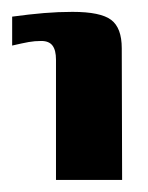

<svg xmlns="http://www.w3.org/2000/svg" viewBox="-24 -548 248 322"><path d="M69.9 -246.2V-448Q69.9 -463.8 64.1 -471.5Q58.3 -479.3 45.2 -479.3Q34.1 -479.3 24.1 -477.5Q14.1 -475.7 -3.6 -471.6V-520.1Q25.8 -524.1 49.8 -526.1Q73.8 -528.1 97.5 -528.1Q144.8 -528.1 162.5 -514.6Q180.2 -501.2 180.2 -467.1L180.8 -246.2Z"/></svg>

Font: Genos Thin
Style: Regular
Weight: 100
Designer: Robert E. Leuschke
Foundry: Robert E. Leuschke
Version: Version 1.010